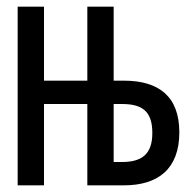

<svg xmlns="http://www.w3.org/2000/svg" viewBox="-20 -556 570 576"><path d="M33 0H112V-244H242V0H352C455 0 518 -50 518 -159C518 -267 456 -314 352 -314H321V-536H242V-314H112V-536H33ZM321 -70V-244H345C405 -244 437 -224 437 -157C437 -93 405 -70 346 -70Z"/></svg>

Font: Noto Sans Mono Condensed
Style: Regular
Weight: 400
Width: 3
Designer: Monotype Design Team
Foundry: Monotype Imaging Inc.
Version: Version 2.014